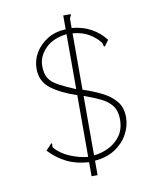

<svg xmlns="http://www.w3.org/2000/svg" viewBox="-80 -712 660 821"><g transform="rotate(-10 250.0 -302.0)"><path d="M251 47V-14Q197 -17 155.5 -37.5Q114 -58 80 -94L106 -122Q110 -119 108.5 -112.5Q107 -106 110 -102Q133 -74 173.5 -57Q214 -40 251 -37V-305Q182 -328 140.5 -359.5Q99 -391 99 -446Q99 -483 118 -515Q137 -547 171 -568Q205 -589 251 -591V-651H283Q284 -650 284 -648Q284 -646 281 -641.5Q278 -637 277 -630V-592Q324 -588 360.5 -568Q397 -548 422 -515L403 -489Q398 -491 397.5 -497.5Q397 -504 392 -510Q377 -530 348.5 -547.5Q320 -565 277 -569V-324Q323 -309 359.5 -290.5Q396 -272 418 -245Q440 -218 440 -176Q440 -139 421 -103.5Q402 -68 365.5 -44Q329 -20 277 -16V47ZM251 -331V-570Q189 -562 157 -528Q125 -494 125 -454Q125 -420 137.5 -400Q150 -380 178 -365Q206 -350 251 -331ZM277 -39Q309 -42 340.5 -57Q372 -72 392.5 -100.5Q413 -129 413 -172Q413 -209 395.5 -231.5Q378 -254 347.5 -268.5Q317 -283 277 -297Z"/></g></svg>

Font: Inconsolata ExtraLight
Style: Regular
Weight: 200
Monospace: yes
Designer: Raph Levien, Cyreal, Brenton Simpson
Foundry: Raph Levien, Cyreal, Google
Version: Version 3.001; ttfautohint (v1.8.2.53-6de2)